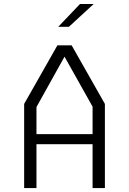

<svg xmlns="http://www.w3.org/2000/svg" viewBox="-20 -962 660 982"><path d="M103.5 -430.5 273.5 -730H346.5L516.5 -430.5V0H453.5V-416.5L300 -690H320L166.5 -414.5V0H103.5ZM143 -276H474.5V-224.5H143ZM459 -941.5H389L278 -825H332.5Z"/></svg>

Font: Monaspace Krypton Var
Style: Regular
Weight: 400
Designer: Riley Cran and the Lettermatic Team
Version: Version 1.101 (Monaspace Krypton Var)